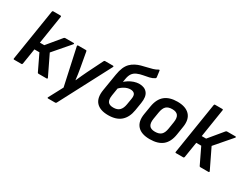

<svg xmlns="http://www.w3.org/2000/svg" viewBox="-76 -1329 2761 2134"><g transform="rotate(30 1304.0 -262.5)"><path d="M521.9 -492.1Q529.3 -492.1 530.8 -487.7Q532.3 -483.4 527.3 -477.4L346.4 -267.6L468.9 -14Q471.6 -9 469.1 -4.5Q466.6 0 459.9 0H356.6Q346.9 0 343.9 -7L245.5 -212H181.4L149.4 -11.7Q147.1 0 136.1 0H43.8Q32.4 0 34.4 -11.7L139.1 -671.3Q141.1 -683 151.5 -683H243.7Q255.8 -683 253.8 -671.3L196.8 -307.3H252.9L399.6 -484.4Q406.9 -492.1 415.6 -492.1Z M585.7 185Q580 185 577.8 181.3Q575.6 177.7 579 172L674.2 -6.6L571.3 -479.1Q570.3 -485.1 573.3 -488.6Q576.3 -492.1 582 -492.1H680.3Q691 -492.1 692 -481L726.7 -287.7Q733 -253.4 738.2 -217.5Q743.3 -181.7 747.6 -144.6H749.9Q765.9 -181.7 782.2 -216.9Q798.5 -252 814.8 -285.7L912.3 -481.7Q914.3 -487 918.2 -489.6Q922 -492.1 927 -492.1H1028Q1033.7 -492.1 1036.2 -488.2Q1038.7 -484.4 1035.7 -479.1L692.6 174.6Q687.6 185 677.2 185Z M1255.1 12Q1150 12 1101 -41.9Q1052.1 -95.9 1069.8 -203.4L1105.4 -421.1Q1114.7 -477.4 1131 -515.8Q1147.4 -554.2 1172.6 -580.2Q1197.8 -606.3 1233.2 -624Q1262.8 -639.3 1296.4 -648.4Q1329.9 -657.4 1364.9 -665.4Q1400 -673.4 1432.1 -682.7Q1464.1 -692.1 1490.2 -708.1Q1495.5 -711.4 1499.2 -709.6Q1502.9 -707.8 1503.9 -701.8L1514.3 -623.3Q1514.9 -613.3 1507.6 -608Q1480.8 -589.6 1444.8 -581.4Q1408.8 -573.2 1371.3 -566.9Q1333.8 -560.6 1300.2 -546Q1265.3 -531 1246.5 -503.7Q1227.7 -476.4 1220 -427.8L1183.7 -200.9Q1174.8 -143.4 1193.5 -116.5Q1212.3 -89.6 1263.1 -89.6Q1314.9 -89.6 1341.9 -116.8Q1369 -144.1 1377.7 -196.9L1390.6 -274Q1398.9 -321.5 1382.3 -341.3Q1365.7 -361.1 1329.8 -361.1Q1292.6 -361.1 1253.7 -339.3Q1214.9 -317.6 1185.7 -282.1L1202.1 -379.1Q1225 -403 1254.6 -421.8Q1284.3 -440.6 1317.8 -451.9Q1351.3 -463.3 1385.9 -463.3Q1454.3 -463.3 1487.9 -419.9Q1521.6 -376.6 1507.3 -288.8L1490.7 -186.9Q1474.7 -89.5 1416.6 -38.7Q1358.5 12 1255.1 12Z M1788.5 12Q1680.3 12 1630.6 -42.7Q1580.8 -97.4 1597.5 -199.1L1615.8 -309.6Q1632.4 -408.3 1690.7 -456.2Q1748.9 -504.1 1851.7 -504.1Q1956.6 -504.1 2008.1 -450.4Q2059.7 -396.6 2043.7 -294.3L2026.7 -185.8Q2010.7 -83.8 1952.1 -35.9Q1893.6 12 1788.5 12ZM1798.2 -88.9Q1850.7 -88.9 1877.7 -114Q1904.8 -139 1913.7 -197.2L1927.7 -285.3Q1937.3 -346.4 1915.8 -374.8Q1894.2 -403.2 1842.3 -403.2Q1789.9 -403.2 1763.8 -378.1Q1737.7 -353 1728.1 -295.2L1713.5 -206.1Q1704.2 -147.3 1724.1 -118.1Q1744 -88.9 1798.2 -88.9Z M2598.9 -492.1Q2606.3 -492.1 2607.8 -487.7Q2609.3 -483.4 2604.3 -477.4L2423.4 -267.6L2545.9 -14Q2548.6 -9 2546.1 -4.5Q2543.6 0 2536.9 0H2433.6Q2423.9 0 2420.9 -7L2322.5 -212H2258.4L2226.4 -11.7Q2224.1 0 2213.1 0H2120.8Q2109.4 0 2111.4 -11.7L2216.1 -671.3Q2218.1 -683 2228.5 -683H2320.7Q2332.8 -683 2330.8 -671.3L2273.8 -307.3H2329.9L2476.6 -484.4Q2483.9 -492.1 2492.6 -492.1Z"/></g></svg>

Font: Sofia Sans Hairline
Style: Italic
Weight: 1
Italic angle: -9°
Designer: Botio Nikoltchev, Ani Petrova
Foundry: lettersoup
Version: Version 4.102